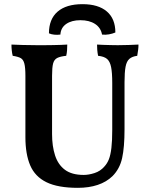

<svg xmlns="http://www.w3.org/2000/svg" viewBox="-20 -893 722 922"><path d="M578 -272Q578 -186 566.5 -134Q555 -82 520 -47Q491 -19 449 -5Q407 9 354 9Q258 9 203 -18Q148 -45 125 -99Q102 -153 102 -234V-529Q102 -568 97 -587.5Q92 -607 79.5 -614Q67 -621 41 -625Q38 -637 36.5 -651Q35 -665 35 -679Q55 -678 89 -677Q123 -676 157 -676Q174 -676 194.5 -676Q215 -676 235.5 -676.5Q256 -677 274 -677.5Q292 -678 303 -679Q303 -664 302 -651Q301 -638 298 -625Q269 -622 254.5 -614.5Q240 -607 235 -588Q230 -569 230 -529V-249Q230 -191 244.5 -146.5Q259 -102 292 -77.5Q325 -53 382 -53Q406 -53 434 -62Q462 -71 481 -93Q495 -108 503 -128.5Q511 -149 515 -183Q519 -217 519 -269V-495Q519 -544 513.5 -571Q508 -598 494 -610Q480 -622 451 -625Q448 -641 447 -653.5Q446 -666 446 -679Q459 -678 476.5 -677.5Q494 -677 512.5 -676.5Q531 -676 546 -676Q571 -676 598.5 -677Q626 -678 645 -679Q645 -667 643.5 -654.5Q642 -642 639 -625Q615 -622 601.5 -610.5Q588 -599 583 -572.5Q578 -546 578 -498ZM215 -733Q215 -801 256.5 -837Q298 -873 376 -873Q452 -873 493 -838Q534 -803 534 -737Q520 -731 503 -728Q486 -725 470 -727Q464 -760 436.5 -778Q409 -796 366 -796Q324 -796 298 -778Q272 -760 270 -727Q255 -725 240.5 -726.5Q226 -728 215 -733Z"/></svg>

Font: Vollkorn SemiBold
Style: Regular
Weight: 600
Designer: Friedrich Althausen
Foundry: Friedrich Althausen
Version: Version 5.000